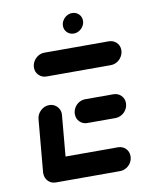

<svg xmlns="http://www.w3.org/2000/svg" viewBox="-77 -711 590 767"><g transform="rotate(-10 218.5 -327.5)"><path d="M43.7 -44.8 63 -261.1Q64.8 -280.7 79.8 -294.8Q94.8 -308.9 114.4 -308.9Q127.4 -308.9 137.8 -302.4Q148.1 -295.9 153.7 -285Q159.3 -274.1 158.1 -261.1L138.9 -44.8ZM399.3 -51.9Q399.3 -37.8 392.2 -25.9Q385.2 -14.1 373.1 -7Q361.1 0 347.4 0H87.4Q68.9 0 56.5 -12.6Q44.1 -25.2 44.1 -43.7Q44.1 -57.4 51.1 -69.3Q58.1 -81.1 70 -88.1Q81.9 -95.2 95.6 -95.2H355.9Q374.4 -95.2 386.9 -82.8Q399.3 -70.4 399.3 -51.9ZM209.3 -255.2Q209.3 -268.9 216.3 -280.9Q223.3 -293 235.2 -300Q247 -307 260.7 -307H374.4Q393 -307 405.6 -294.6Q418.1 -282.2 418.1 -264.1Q418.1 -250 410.9 -238Q403.7 -225.9 391.7 -218.9Q379.6 -211.9 365.9 -211.9H252.6Q234.1 -211.9 221.7 -224.3Q209.3 -236.7 209.3 -255.2ZM80.7 -466.3Q80.7 -480.4 88 -492.4Q95.2 -504.4 107 -511.5Q118.9 -518.5 132.6 -518.5H392.6Q411.5 -518.5 424.1 -506.3Q436.7 -494.1 436.7 -475.9Q436.7 -461.9 429.4 -449.6Q422.2 -437.4 410.2 -430.4Q398.1 -423.3 384.4 -423.3H124.4Q105.9 -423.3 93.3 -435.7Q80.7 -448.1 80.7 -466.3ZM223.7 -610.4Q223.7 -622.2 230 -632.6Q236.3 -643 246.7 -649.1Q257 -655.2 268.5 -655.2Q284.4 -655.2 295.4 -644.4Q306.3 -633.7 306.3 -617.8Q306.3 -606.3 300 -595.9Q293.7 -585.6 283.3 -579.4Q273 -573.3 261.5 -573.3Q245.6 -573.3 234.6 -584.1Q223.7 -594.8 223.7 -610.4Z"/></g></svg>

Font: 26F Galaxy Sans Extra Bold
Style: Italic
Weight: 800
Italic angle: -5°
Designer: C₂₉H₂₅N₃O₅
Version: Version 1.200